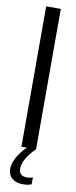

<svg xmlns="http://www.w3.org/2000/svg" viewBox="-101 -761 389 982"><g transform="rotate(10 93.0 -270.5)"><path d="M55 -729H131V0Q101 29 84.5 58Q68 87 68 110Q68 150 109 150Q127 150 140 144V180Q124 188 94 188Q59 188 38.5 170Q18 152 18 120Q18 94 35 62.5Q52 31 83 0H55Z"/></g></svg>

Font: Mona Sans Condensed
Style: Regular
Weight: 400
Width: 3
Designer: Deni Anggara
Foundry: GitHub
Version: Version 2.000